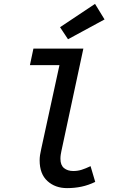

<svg xmlns="http://www.w3.org/2000/svg" viewBox="-20 -956 640 988"><path d="M325 12Q264 12 224 -24.5Q184 -61 184 -131Q184 -144 186 -158Q188 -172 192 -189L286 -621H134L152 -706H409L296 -179Q294 -170 292.5 -160Q291 -150 291 -139Q291 -106 309.5 -91Q328 -76 357 -76Q380 -76 400.5 -82.5Q421 -89 446 -101L470 -20Q435 -3 399.5 4.5Q364 12 325 12ZM330 -754 289 -816 469 -936 518 -856Z"/></svg>

Font: Source Code Pro ExtraLight SemiBold
Style: Italic
Weight: 600
Italic angle: -11°
Monospace: yes
Version: Version 1.016;hotconv 1.0.116;makeotfexe 2.5.65601